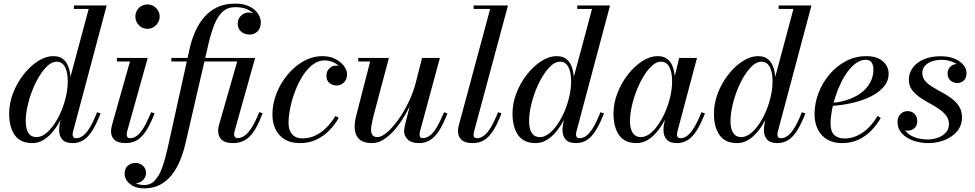

<svg xmlns="http://www.w3.org/2000/svg" viewBox="-20 -780 5382 1060"><path d="M380 10Q342 10 324.2 -9.5Q306.5 -29 306.5 -61Q306.5 -65.5 306.8 -73Q307 -80.5 308.5 -88.5L323 -168L355.5 -250.5L357 -311L469.5 -730.5H388V-750H569L383 -52.5Q381 -45 381 -36.5Q381 -29.5 385.2 -23.2Q389.5 -17 400 -17Q420.5 -17 439 -31.2Q457.5 -45.5 476.5 -77Q495.5 -108.5 516 -160.5L535.5 -154Q513 -96.5 490.5 -60.2Q468 -24 441.2 -7Q414.5 10 380 10ZM158.5 10Q92.5 10 61.5 -34Q30.5 -78 30.5 -152.5Q30.5 -210 52.2 -266.2Q74 -322.5 110 -368.5Q146 -414.5 189 -442.2Q232 -470 275.5 -470Q310.5 -470 331 -451.5Q351.5 -433 360.8 -401.5Q370 -370 370 -331Q370 -299 363 -261.5Q356 -224 342.8 -185.8Q329.5 -147.5 311 -112.5Q292.5 -77.5 268.8 -49.8Q245 -22 217.5 -6Q190 10 158.5 10ZM181 -23Q207 -23 232 -42.5Q257 -62 279 -94Q301 -126 318 -166.2Q335 -206.5 344.5 -249Q354 -291.5 354 -330.5Q354 -363.5 347.5 -387.8Q341 -412 327.5 -425.8Q314 -439.5 292 -439.5Q268 -439.5 243.8 -417.8Q219.5 -396 197.5 -360.2Q175.5 -324.5 158.5 -281Q141.5 -237.5 131.8 -193.2Q122 -149 122 -111.5Q122 -68 137 -45.5Q152 -23 181 -23Z M673 10Q631.5 10 612.2 -7.8Q593 -25.5 593 -54.5Q593 -64 594.8 -73Q596.5 -82 598.5 -90.5L697.5 -440.5H625.5V-460H795.5L681.5 -53Q680.5 -49 680 -44.8Q679.5 -40.5 679.5 -37Q679.5 -29 683.5 -23Q687.5 -17 698 -17Q718.5 -17 737 -31.2Q755.5 -45.5 774.2 -77Q793 -108.5 814.5 -160.5L833.5 -154Q811 -96.5 788.2 -60.2Q765.5 -24 738.2 -7Q711 10 673 10ZM794 -621Q775.5 -621 760.2 -630.2Q745 -639.5 736.2 -655Q727.5 -670.5 727.5 -688.5Q727.5 -707 736.2 -722.2Q745 -737.5 760.2 -746.5Q775.5 -755.5 794 -755.5Q812.5 -755.5 827.8 -746.5Q843 -737.5 852.2 -722.2Q861.5 -707 861.5 -688.5Q861.5 -670.5 852.2 -655Q843 -639.5 827.8 -630.2Q812.5 -621 794 -621Z M775 260Q741.5 260 717.5 248.2Q693.5 236.5 680.8 218.2Q668 200 668 179.5Q668 150 685.5 134.8Q703 119.5 728 119.5Q742 119.5 755.5 125.8Q769 132 777.5 144.8Q786 157.5 786 176.5Q786 191 777.8 203.8Q769.5 216.5 756 224.2Q742.5 232 727.5 232Q714.5 232 701 226.8Q687.5 221.5 678.2 210Q669 198.5 669 179.5H688Q688 196 699.8 210Q711.5 224 731.8 232.8Q752 241.5 776 241.5Q811.5 241.5 835.2 216Q859 190.5 875.2 145.2Q891.5 100 905 40L1027 -511.5Q1037.5 -559.5 1057 -604Q1076.5 -648.5 1106.2 -683.8Q1136 -719 1178.2 -739.5Q1220.5 -760 1277 -760Q1316 -760 1343.2 -750Q1370.5 -740 1387.2 -724.2Q1404 -708.5 1412 -690.8Q1420 -673 1420 -657Q1420 -624.5 1402 -606.8Q1384 -589 1357.5 -589Q1343 -589 1328 -595.2Q1313 -601.5 1302.8 -614.8Q1292.5 -628 1292.5 -649.5Q1292.5 -668 1301.5 -682Q1310.5 -696 1324.5 -703.5Q1338.5 -711 1354 -711Q1366.5 -711 1381.8 -705.2Q1397 -699.5 1408 -687.5Q1419 -675.5 1419 -657H1400Q1400 -676.5 1387 -695.8Q1374 -715 1347 -727.8Q1320 -740.5 1278 -740.5Q1236.5 -740.5 1209 -715.2Q1181.5 -690 1163.5 -644.8Q1145.5 -599.5 1131.5 -540L1004 11.5Q993 59.5 975 104Q957 148.5 929.8 183.8Q902.5 219 864.5 239.5Q826.5 260 775 260ZM1266.5 10Q1224.5 10 1204.2 -7.8Q1184 -25.5 1184 -61.5Q1184 -65.5 1185.5 -73.8Q1187 -82 1188.5 -88L1289.5 -440.5H926V-460H1388.5L1275 -55.5Q1272.5 -45.5 1272.5 -37.5Q1272.5 -29.5 1277.2 -23.5Q1282 -17.5 1291.5 -17.5Q1312 -17.5 1331.5 -31.8Q1351 -46 1371 -77.8Q1391 -109.5 1411 -161L1430 -154.5Q1397 -66.5 1360 -28.2Q1323 10 1266.5 10Z M1637 10Q1563 10 1523.5 -33.8Q1484 -77.5 1484 -148Q1484 -206.5 1506.2 -263.5Q1528.5 -320.5 1567.2 -367.2Q1606 -414 1655.5 -442Q1705 -470 1760 -470Q1802 -470 1832.2 -454Q1862.5 -438 1879.2 -415.2Q1896 -392.5 1896 -371Q1896 -342 1879.2 -325Q1862.5 -308 1838 -308Q1817 -308 1799.5 -321.2Q1782 -334.5 1782 -362.5Q1782 -386 1798 -402Q1814 -418 1835.5 -418Q1851 -418 1864.5 -413.8Q1878 -409.5 1886.5 -399.2Q1895 -389 1895 -371H1876Q1876 -388 1861.5 -405.5Q1847 -423 1823.2 -434.8Q1799.5 -446.5 1771 -446.5Q1736.5 -446.5 1706.2 -423.2Q1676 -400 1651.5 -361.5Q1627 -323 1609.5 -277.2Q1592 -231.5 1582.5 -185Q1573 -138.5 1573 -101Q1573 -60.5 1593.2 -38.2Q1613.5 -16 1649 -16Q1688.5 -16 1722 -32.2Q1755.5 -48.5 1783.2 -76.8Q1811 -105 1832 -140L1850 -129.5Q1829.5 -92.5 1798.8 -60.8Q1768 -29 1727.5 -9.5Q1687 10 1637 10Z M2034 10Q1987 10 1964.5 -10.5Q1942 -31 1938.8 -65.2Q1935.5 -99.5 1946.5 -141L2023.5 -440.5H1958V-460H2127L2045 -151Q2034.5 -112 2030.2 -83.2Q2026 -54.5 2033.5 -38.8Q2041 -23 2064.5 -23Q2086 -23 2116 -48.5Q2146 -74 2177.2 -117Q2208.5 -160 2235 -214.5Q2261.5 -269 2276.5 -327H2291.5Q2281 -285 2262 -238.5Q2243 -192 2217.8 -147.8Q2192.5 -103.5 2162.5 -67.8Q2132.5 -32 2100 -11Q2067.5 10 2034 10ZM2292.5 10Q2251 10 2231 -10Q2211 -30 2211 -55Q2211 -61.5 2212.2 -71Q2213.5 -80.5 2215.5 -88.5L2310 -460H2408.5L2298.5 -53.5Q2297.5 -49 2297 -44.2Q2296.5 -39.5 2296.5 -35.5Q2296.5 -17.5 2313.5 -17.5Q2334.5 -17.5 2353.5 -31.8Q2372.5 -46 2391.2 -77.2Q2410 -108.5 2431.5 -160.5L2450 -154Q2428 -96.5 2405.2 -60.2Q2382.5 -24 2355.2 -7Q2328 10 2292.5 10Z M2589.5 10Q2548 10 2528.2 -8Q2508.5 -26 2508.5 -54.5Q2508.5 -66 2510 -74.8Q2511.5 -83.5 2513.5 -90L2686 -730.5H2594.5V-750H2784.5L2597 -53Q2596 -48.5 2595.2 -44Q2594.5 -39.5 2594.5 -36Q2594.5 -17 2613 -17Q2633.5 -17 2652.2 -31.5Q2671 -46 2690 -77.2Q2709 -108.5 2729.5 -160.5L2748.5 -154Q2726.5 -96.5 2703.8 -60.2Q2681 -24 2653.5 -7Q2626 10 2589.5 10Z M3159 10Q3121 10 3103.2 -9.5Q3085.5 -29 3085.5 -61Q3085.5 -65.5 3085.8 -73Q3086 -80.5 3087.5 -88.5L3102 -168L3134.5 -250.5L3136 -311L3248.5 -730.5H3167V-750H3348L3162 -52.5Q3160 -45 3160 -36.5Q3160 -29.5 3164.2 -23.2Q3168.5 -17 3179 -17Q3199.5 -17 3218 -31.2Q3236.5 -45.5 3255.5 -77Q3274.5 -108.5 3295 -160.5L3314.5 -154Q3292 -96.5 3269.5 -60.2Q3247 -24 3220.2 -7Q3193.5 10 3159 10ZM2937.5 10Q2871.5 10 2840.5 -34Q2809.5 -78 2809.5 -152.5Q2809.5 -210 2831.2 -266.2Q2853 -322.5 2889 -368.5Q2925 -414.5 2968 -442.2Q3011 -470 3054.5 -470Q3089.5 -470 3110 -451.5Q3130.5 -433 3139.8 -401.5Q3149 -370 3149 -331Q3149 -299 3142 -261.5Q3135 -224 3121.8 -185.8Q3108.5 -147.5 3090 -112.5Q3071.5 -77.5 3047.8 -49.8Q3024 -22 2996.5 -6Q2969 10 2937.5 10ZM2960 -23Q2986 -23 3011 -42.5Q3036 -62 3058 -94Q3080 -126 3097 -166.2Q3114 -206.5 3123.5 -249Q3133 -291.5 3133 -330.5Q3133 -363.5 3126.5 -387.8Q3120 -412 3106.5 -425.8Q3093 -439.5 3071 -439.5Q3047 -439.5 3022.8 -417.8Q2998.5 -396 2976.5 -360.2Q2954.5 -324.5 2937.5 -281Q2920.5 -237.5 2910.8 -193.2Q2901 -149 2901 -111.5Q2901 -68 2916 -45.5Q2931 -23 2960 -23Z M3494.5 10Q3428.5 10 3397.8 -34Q3367 -78 3367 -152.5Q3367 -210 3388.8 -266.2Q3410.5 -322.5 3446.5 -368.5Q3482.5 -414.5 3525.5 -442.2Q3568.5 -470 3612 -470Q3647 -470 3667.8 -451.2Q3688.5 -432.5 3697.5 -400.8Q3706.5 -369 3706.5 -331Q3706.5 -299 3699.5 -261.5Q3692.5 -224 3679.2 -185.8Q3666 -147.5 3647.2 -112.5Q3628.5 -77.5 3604.8 -49.8Q3581 -22 3553.5 -6Q3526 10 3494.5 10ZM3517.5 -23Q3543.5 -23 3568.5 -42.2Q3593.5 -61.5 3615.5 -94Q3637.5 -126.5 3654.5 -166.5Q3671.5 -206.5 3681 -249Q3690.5 -291.5 3690.5 -330.5Q3690.5 -363.5 3684 -387.8Q3677.5 -412 3664 -425.8Q3650.5 -439.5 3628.5 -439.5Q3604.5 -439.5 3580.2 -417.8Q3556 -396 3534 -360.2Q3512 -324.5 3495 -281.2Q3478 -238 3468 -193.5Q3458 -149 3458 -111.5Q3458 -68 3473.8 -45.5Q3489.5 -23 3517.5 -23ZM3716.5 10Q3678.5 10 3660.8 -9.5Q3643 -29 3643 -61Q3643 -70 3643.5 -76.8Q3644 -83.5 3645 -88.5L3659.5 -168L3685 -246L3699.5 -336L3729.5 -460H3828L3719.5 -52.5Q3717.5 -44.5 3717.5 -36.5Q3717.5 -28.5 3721.8 -22.8Q3726 -17 3736.5 -17Q3757 -17 3775.5 -31.5Q3794 -46 3813 -77.2Q3832 -108.5 3852.5 -160.5L3872 -154Q3849.5 -96.5 3826.8 -60.2Q3804 -24 3777.5 -7Q3751 10 3716.5 10Z M4271 10Q4233 10 4215.2 -9.5Q4197.5 -29 4197.5 -61Q4197.5 -65.5 4197.8 -73Q4198 -80.5 4199.5 -88.5L4214 -168L4246.5 -250.5L4248 -311L4360.5 -730.5H4279V-750H4460L4274 -52.5Q4272 -45 4272 -36.5Q4272 -29.5 4276.2 -23.2Q4280.5 -17 4291 -17Q4311.5 -17 4330 -31.2Q4348.5 -45.5 4367.5 -77Q4386.5 -108.5 4407 -160.5L4426.5 -154Q4404 -96.5 4381.5 -60.2Q4359 -24 4332.2 -7Q4305.5 10 4271 10ZM4049.5 10Q3983.5 10 3952.5 -34Q3921.5 -78 3921.5 -152.5Q3921.5 -210 3943.2 -266.2Q3965 -322.5 4001 -368.5Q4037 -414.5 4080 -442.2Q4123 -470 4166.5 -470Q4201.5 -470 4222 -451.5Q4242.5 -433 4251.8 -401.5Q4261 -370 4261 -331Q4261 -299 4254 -261.5Q4247 -224 4233.8 -185.8Q4220.5 -147.5 4202 -112.5Q4183.5 -77.5 4159.8 -49.8Q4136 -22 4108.5 -6Q4081 10 4049.5 10ZM4072 -23Q4098 -23 4123 -42.5Q4148 -62 4170 -94Q4192 -126 4209 -166.2Q4226 -206.5 4235.5 -249Q4245 -291.5 4245 -330.5Q4245 -363.5 4238.5 -387.8Q4232 -412 4218.5 -425.8Q4205 -439.5 4183 -439.5Q4159 -439.5 4134.8 -417.8Q4110.5 -396 4088.5 -360.2Q4066.5 -324.5 4049.5 -281Q4032.5 -237.5 4022.8 -193.2Q4013 -149 4013 -111.5Q4013 -68 4028 -45.5Q4043 -23 4072 -23Z M4629.5 10Q4579.5 10 4545.8 -10.5Q4512 -31 4494.5 -67Q4477 -103 4477 -150Q4477 -208.5 4498.5 -265.5Q4520 -322.5 4559 -368.8Q4598 -415 4650 -442.5Q4702 -470 4762.5 -470Q4821.5 -470 4853.8 -442Q4886 -414 4886 -373Q4886 -333.5 4859.5 -301.8Q4833 -270 4787.8 -247.5Q4742.5 -225 4685.5 -211.8Q4628.5 -198.5 4567 -195V-211.5Q4608 -214.5 4643.8 -224.5Q4679.5 -234.5 4708.5 -250.8Q4737.5 -267 4758.5 -289.2Q4779.5 -311.5 4790.8 -338.8Q4802 -366 4802 -397.5Q4802 -418.5 4792.5 -434.2Q4783 -450 4760 -450Q4733.5 -450 4708.8 -433.2Q4684 -416.5 4662.2 -387.8Q4640.5 -359 4622.8 -322.8Q4605 -286.5 4592.2 -247Q4579.5 -207.5 4572.5 -169.2Q4565.5 -131 4565.5 -98.5Q4565.5 -52 4587 -33.8Q4608.5 -15.5 4641.5 -15.5Q4679.5 -15.5 4713.2 -31.2Q4747 -47 4775 -75Q4803 -103 4825 -140L4842.5 -129Q4822 -92 4791.2 -60.2Q4760.5 -28.5 4720.2 -9.2Q4680 10 4629.5 10Z M5106 10Q5061 10 5022 -3.8Q4983 -17.5 4959 -43.8Q4935 -70 4935 -107Q4935 -131 4950 -148.8Q4965 -166.5 4991.5 -166.5Q5014.5 -166.5 5029.2 -151Q5044 -135.5 5044 -111Q5044 -85 5027.8 -71.8Q5011.5 -58.5 4990 -58.5Q4975 -58.5 4962.8 -64Q4950.5 -69.5 4943.2 -80.2Q4936 -91 4936 -107H4963Q4963 -75.5 4981.8 -54Q5000.5 -32.5 5032.2 -21.2Q5064 -10 5103 -10Q5130.5 -10 5157.2 -19.5Q5184 -29 5201.5 -47.8Q5219 -66.5 5219 -95Q5219 -122 5203 -142.5Q5187 -163 5161.8 -179.8Q5136.5 -196.5 5108.2 -212Q5080 -227.5 5054.8 -245.2Q5029.5 -263 5013.5 -285.8Q4997.5 -308.5 4997.5 -340Q4997.5 -377 5019.5 -406.5Q5041.5 -436 5081 -452.8Q5120.5 -469.5 5172 -469.5Q5219.5 -469.5 5251.5 -455.5Q5283.5 -441.5 5299.8 -420.2Q5316 -399 5316 -377.5Q5316 -348.5 5300.5 -335Q5285 -321.5 5265.5 -321.5Q5244.5 -321.5 5228 -335Q5211.5 -348.5 5211.5 -375Q5211.5 -395.5 5226.2 -411Q5241 -426.5 5264 -426.5Q5283 -426.5 5299 -412.8Q5315 -399 5315 -377.5H5291.5Q5291.5 -396 5277.5 -412.5Q5263.5 -429 5237.2 -439.2Q5211 -449.5 5175.5 -449.5Q5149.5 -449.5 5125.8 -441.5Q5102 -433.5 5087 -417.2Q5072 -401 5072 -376.5Q5072 -351.5 5087.8 -333.2Q5103.5 -315 5128.5 -299.8Q5153.5 -284.5 5181.5 -269.5Q5209.5 -254.5 5234.5 -235.8Q5259.5 -217 5275.2 -192.2Q5291 -167.5 5291 -132Q5291 -88 5264.8 -56.2Q5238.5 -24.5 5196.2 -7.2Q5154 10 5106 10Z"/></svg>

Font: Bodoni Moda 11pt Medium
Style: Italic
Weight: 500
Italic angle: -13°
Designer: Owen Earl
Foundry: indestructible type
Version: Version 2.004